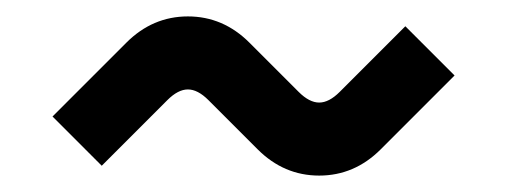

<svg xmlns="http://www.w3.org/2000/svg" viewBox="-20 -452 618 234"><path d="M44 -310 134 -400Q166 -432 209 -432Q252 -432 284 -400L344 -340Q357 -327 369 -327Q381 -327 394 -340L474 -420L534 -360L444 -270Q412 -238 369 -238Q326 -238 294 -270L234 -330Q221 -343 209 -343Q197 -343 184 -330L104 -250Z"/></svg>

Font: Oxanium Medium
Style: Regular
Weight: 500
Designer: Severin Meyer
Version: Version 1.001